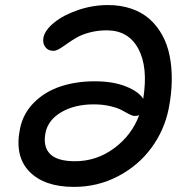

<svg xmlns="http://www.w3.org/2000/svg" viewBox="-20 -730 716 760"><path d="M272.9 9.8Q155.3 9.8 96.2 -51Q37.1 -111.8 59.1 -220.2Q71.3 -280.8 114.5 -324Q157.7 -367.2 219.2 -387.7Q280.8 -408.2 355 -408.2Q427.7 -408.2 478.3 -387.9Q528.8 -367.7 546.9 -338.9Q566.9 -463.9 527.6 -536.9Q488.3 -609.9 402.8 -609.9Q366.7 -609.9 335.4 -601.6Q304.2 -593.3 283.4 -581.3Q262.7 -569.3 246.1 -557.4Q229.5 -545.4 215.8 -537.1Q202.1 -528.8 191.9 -528.8Q169.9 -528.8 158.9 -544.2Q147.9 -559.6 151.9 -581.1Q158.2 -611.8 195.6 -641.6Q232.9 -671.4 290.3 -690.7Q347.7 -710 407.2 -710Q458 -710 500 -695.6Q542 -681.2 571.8 -654.8Q601.6 -628.4 622.1 -591.3Q642.6 -554.2 651.6 -508.8Q660.6 -463.4 659.9 -410.6Q659.2 -357.9 647.9 -300.8Q630.9 -214.8 579.1 -144.5Q527.3 -74.2 447 -32.2Q366.7 9.8 272.9 9.8ZM160.2 -205.1Q149.4 -149.9 178 -120.8Q206.5 -91.8 276.9 -91.8Q362.3 -91.8 431.9 -143.3Q501.5 -194.8 530.8 -273.9Q523.4 -271 512.2 -271Q504.9 -271 491.2 -278.1Q477.5 -285.2 461.9 -293.9Q446.3 -302.7 416.5 -309.8Q386.7 -316.9 351.1 -316.9Q275.9 -316.9 223.4 -286.4Q170.9 -255.9 160.2 -205.1Z"/></svg>

Font: Shantell Sans Normal
Style: Italic
Weight: 500
Italic angle: -11.31°
Designer: Stephen Nixon, Anya Danilova, Shantell Martin
Foundry: Arrow Type
Version: Version 1.006;[559af2be0]